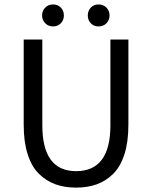

<svg xmlns="http://www.w3.org/2000/svg" viewBox="-20 -834 686 866"><path d="M86.9 -271V-655.8H170.9V-269Q170.9 -62 323.2 -62Q478 -62 478 -269V-655.8H559.1V-271Q559.1 -194.3 541.3 -138.4Q523.4 -82.5 491 -50.3Q458.5 -18.1 417 -2.9Q375.5 12.2 323.2 12.2Q271 12.2 229.5 -2.9Q188 -18.1 155.3 -50.3Q122.6 -82.5 104.7 -138.4Q86.9 -194.3 86.9 -271ZM219.2 -714.8Q198.2 -714.8 184.1 -729Q169.9 -743.2 169.9 -764.2Q169.9 -785.6 184.1 -799.8Q198.2 -814 219.2 -814Q240.7 -814 254.4 -799.8Q268.1 -785.6 268.1 -764.2Q268.1 -743.2 254.4 -729Q240.7 -714.8 219.2 -714.8ZM424.8 -714.8Q403.3 -714.8 389.6 -729Q376 -743.2 376 -764.2Q376 -785.6 389.6 -799.8Q403.3 -814 424.8 -814Q445.8 -814 460 -799.8Q474.1 -785.6 474.1 -764.2Q474.1 -743.2 460 -729Q445.8 -714.8 424.8 -714.8Z"/></svg>

Font: Source Sans Pro
Style: Regular
Weight: 400
Designer: Paul D. Hunt
Foundry: Adobe Systems Incorporated
Version: Version 3.006;hotconv 1.0.111;makeotfexe 2.5.65597